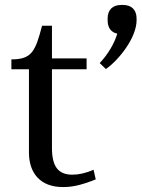

<svg xmlns="http://www.w3.org/2000/svg" viewBox="-20 -742 572 776"><path d="M26 -502V-462H97V-126C97 -42 143 14 234 14C268 14 302 9 367 -17L358 -56C327 -42 297 -36 273 -36C220 -36 190 -63 190 -144V-462H330V-506H190V-638H150C123 -535 109 -502 26 -502ZM383 -487 408 -463C461 -500 532 -590 532 -660V-667C532 -702 512 -722 477 -722H470C435 -722 415 -702 415 -667V-660C415 -630 429 -611 454 -606C442 -565 415 -521 383 -487Z"/></svg>

Font: LT Superior Serif Medium
Style: Regular
Weight: 500
Designer: Daniel Lyons
Foundry: LyonsType
Version: Version 2.120;FEAKit 1.0